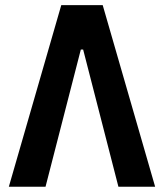

<svg xmlns="http://www.w3.org/2000/svg" viewBox="-20 -713 626 733"><path d="M13.7 0H153.8L288.6 -523.9H297.4L432.1 0H572.3L372.1 -693.4H213.9Z"/></svg>

Font: CaskaydiaCove Nerd Font
Style: Bold
Weight: 700
Designer: Aaron Bell
Foundry: Saja Typeworks
Version: Version 2111.1;Nerd Fonts 2.3.0